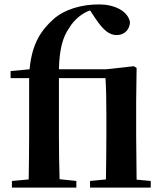

<svg xmlns="http://www.w3.org/2000/svg" viewBox="-20 -850 737 870"><path d="M458 0H663V-30L599 -36L597 -235V-389L599 -542L587 -550L460 -536H247C249 -628 265 -682 292 -721C316 -762 352 -790 388 -803L416 -761C449 -713 476 -691 508 -691C545 -691 568 -717 569 -750C559 -801 498 -830 429 -830C349 -830 273 -808 222 -763C168 -714 125 -655 114 -536L28 -528V-496H112V-235C112 -169 111 -103 110 -37L34 -30V0H326V-30L250 -38C248 -104 247 -170 247 -235V-496H458C461 -445 462 -402 462 -331V-235C462 -180 461 -94 460 -37L388 -30V0Z"/></svg>

Font: GenRyuMin2 TW B
Style: Regular
Weight: 700
Version: Version 2.100;PS 2.1;hotconv 16.6.51;makeotf.lib2.5.65220 DE